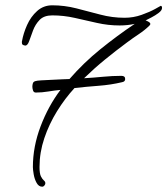

<svg xmlns="http://www.w3.org/2000/svg" viewBox="-20 -686 631 724"><path d="M139 18Q126 18 118 3.5Q110 -11 107 -29Q104 -47 104 -56Q104 -133 133 -209.5Q162 -286 208 -347Q186 -345 162 -341Q138 -337 115 -337Q107 -337 104.5 -345Q102 -353 102 -359Q102 -366 104 -372Q106 -378 113 -380Q118 -382 135 -383Q152 -384 174.5 -385Q197 -386 216 -387Q235 -388 242 -388Q295 -449 358 -500Q421 -551 488 -596Q461 -590 431 -590Q388 -590 346 -599.5Q304 -609 262 -618.5Q220 -628 177 -628Q146 -628 129.5 -611Q113 -594 104.5 -571Q96 -548 90 -531Q84 -514 75 -514Q73 -514 68 -516Q63 -518 63 -522Q63 -524 62.5 -526Q62 -528 63 -531Q68 -560 82 -591.5Q96 -623 120 -644.5Q144 -666 177 -666Q223 -666 268 -654.5Q313 -643 358 -631Q403 -619 450 -619Q483 -619 514 -630Q545 -641 565.5 -652.5Q586 -664 586 -664Q591 -664 591 -656Q591 -647 578.5 -637.5Q566 -628 551.5 -620.5Q537 -613 529 -609Q533 -608 540 -604Q547 -600 547 -595Q547 -594 546 -593Q545 -592 544 -590Q527 -573 503 -557Q479 -541 459 -526Q417 -495 376 -461.5Q335 -428 297 -391Q332 -393 368 -396.5Q404 -400 438 -400Q452 -400 452 -388Q452 -378 440 -376Q398 -366 351.5 -362.5Q305 -359 261 -354Q225 -315 195 -266.5Q165 -218 147 -164.5Q129 -111 129 -56Q129 -31 134.5 -20.5Q140 -10 145.5 -5.5Q151 -1 151 5Q151 9 147.5 13.5Q144 18 139 18Z"/></svg>

Font: Licorice
Style: Regular
Weight: 400
Designer: Robert E. Leuschke
Foundry: Robert E. Leuschke
Version: Version 1.010; ttfautohint (v1.8.3)